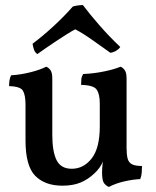

<svg xmlns="http://www.w3.org/2000/svg" viewBox="-20 -731 618 760"><path d="M227 4Q158 4 119.5 -35Q81 -74 81 -175V-316Q81 -354 71 -371.5Q61 -389 16 -390Q16 -402 17.5 -412.5Q19 -423 24 -433Q61 -435 100.5 -445Q140 -455 163 -467Q173 -463 180 -453Q187 -443 187 -420V-198Q187 -131 204 -97Q221 -63 264 -63Q311 -63 343 -104Q375 -145 375 -231V-321Q375 -359 362.5 -376.5Q350 -394 301 -395Q301 -407 302 -417.5Q303 -428 309 -438Q353 -440 393.5 -448.5Q434 -457 457 -467Q467 -463 474 -453Q481 -443 481 -420V-133L389 -96Q384 -82 375 -69Q366 -56 354 -45Q329 -21 299 -8.5Q269 4 227 4ZM411 9Q399 4 391.5 -6.5Q384 -17 384 -49Q384 -61 386 -81.5Q388 -102 394 -134L481 -145Q481 -120 485 -104Q489 -88 502 -81Q515 -74 542 -74Q542 -62 541 -48Q540 -34 535 -22Q507 -21 472 -13Q437 -5 411 9ZM128 -517Q118 -523 114 -536Q110 -549 109 -558Q148 -587 191 -626.5Q234 -666 268 -705Q277 -708 288.5 -709.5Q300 -711 308 -711Q336 -674 373.5 -631Q411 -588 456 -545Q451 -537 440.5 -530.5Q430 -524 417 -522Q386 -544 348 -571Q310 -598 278 -615Q266 -609 246 -596.5Q226 -584 203.5 -569Q181 -554 160.5 -540Q140 -526 128 -517Z"/></svg>

Font: Vollkorn Medium
Style: Regular
Weight: 500
Designer: Friedrich Althausen
Foundry: Friedrich Althausen
Version: Version 5.000